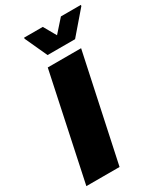

<svg xmlns="http://www.w3.org/2000/svg" viewBox="-219 -991 933 1082"><g transform="rotate(-30 247.5 -450.0)"><path d="M11 0 157 -688H374L227 0ZM191 -749 125 -893V-900H247L293 -819L365 -900H495L494 -893L370 -749Z"/></g></svg>

Font: Saira SemiExpanded ExtraBold
Style: Italic
Weight: 800
Width: 6
Italic angle: -12°
Designer: Hector Gatti with collaboration of the Omnibus-Type team
Foundry: Omnibus-Type
Version: Version 1.101